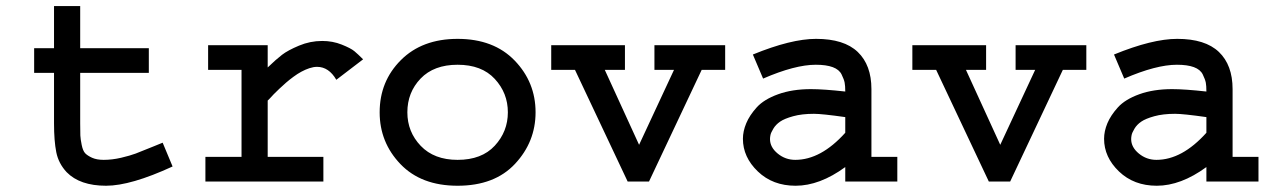

<svg xmlns="http://www.w3.org/2000/svg" viewBox="-20 -589 4142 623"><path d="M155.3 -569.3H240.2V-432.6H462.9V-352.5H240.2V-188.5Q240.2 -161.1 240.7 -149.4Q241.2 -137.7 245.1 -118.7Q249 -99.6 256.3 -91.8Q263.7 -84 278.8 -77.1Q293.9 -70.3 316.4 -70.3Q343.8 -70.3 373 -77.1Q402.3 -84 420.4 -90.8Q438.5 -97.7 476.6 -113.3L507.8 -126L540 -48.8Q404.3 13.7 324.2 13.7Q239.3 13.7 196.3 -30.3Q169.9 -58.6 162.6 -95.2Q155.3 -131.8 155.3 -188.5V-352.5H90.8V-432.6H155.3Z M655.3 -442.4H848.6V-370.1Q876 -396.5 895 -411.1Q914.1 -425.8 950.2 -440.9Q986.3 -456.1 1025.4 -456.1Q1059.6 -456.1 1088.9 -444.3Q1118.2 -432.6 1129.9 -422.9Q1141.6 -413.1 1158.2 -396.5L1071.3 -330.1Q1046.9 -372.1 1008.8 -372.1Q997.1 -372.1 983.9 -367.7Q970.7 -363.3 958 -356.4Q945.3 -349.6 932.1 -339.8Q918.9 -330.1 908.2 -320.8Q897.5 -311.5 886.2 -300.8Q875 -290 868.2 -283.2Q861.3 -276.4 855.5 -269.5L848.6 -262.7V-80.1H1029.3V0H646.5V-80.1H763.7V-362.3H655.3Z M1211.9 -224.6Q1211.9 -325.2 1280.8 -394Q1349.6 -462.9 1464.8 -462.9Q1582 -462.9 1649.9 -392.6Q1717.8 -322.3 1717.8 -224.6Q1717.8 -128.9 1651.4 -57.6Q1585 13.7 1464.8 13.7Q1346.7 13.7 1279.3 -56.6Q1211.9 -127 1211.9 -224.6ZM1301.8 -224.6Q1301.8 -161.1 1345.2 -115.7Q1388.7 -70.3 1464.8 -70.3Q1543 -70.3 1585.4 -116.2Q1627.9 -162.1 1627.9 -224.6Q1627.9 -287.1 1585.4 -333Q1543 -378.9 1464.8 -378.9Q1387.7 -378.9 1344.7 -334Q1301.8 -289.1 1301.8 -224.6Z M1768.6 -442.4H2007.8V-362.3H1942.4L2053.7 -119.1L2167 -362.3H2103.5V-442.4H2333V-362.3H2256.8L2085.9 0H2016.6L1845.7 -362.3H1768.6Z M2807.6 -299.8V-80.1H2891.6V0H2722.7V-46.9Q2639.6 13.7 2561.5 13.7Q2487.3 13.7 2439 -32.7Q2390.6 -79.1 2390.6 -138.7Q2390.6 -163.1 2401.4 -189Q2412.1 -214.8 2435.5 -240.7Q2459 -266.6 2504.9 -283.2Q2550.8 -299.8 2611.3 -299.8Q2652.3 -299.8 2722.7 -292Q2722.7 -310.5 2720.7 -320.8Q2718.8 -331.1 2710.9 -347.2Q2703.1 -363.3 2682.1 -371.1Q2661.1 -378.9 2627 -378.9Q2559.6 -378.9 2456.1 -334L2422.9 -412.1Q2546.9 -462.9 2627.9 -462.9Q2718.8 -462.9 2763.2 -420.4Q2807.6 -377.9 2807.6 -299.8ZM2722.7 -158.2V-209Q2647.5 -219.7 2621.1 -219.7Q2582 -219.7 2553.7 -211.9Q2525.4 -204.1 2511.2 -194.3Q2497.1 -184.6 2489.3 -171.4Q2481.4 -158.2 2480 -150.9Q2478.5 -143.6 2478.5 -137.7Q2478.5 -111.3 2503.4 -90.8Q2528.3 -70.3 2560.5 -70.3Q2643.6 -70.3 2722.7 -158.2Z M2940.4 -442.4H3179.7V-362.3H3114.3L3225.6 -119.1L3338.9 -362.3H3275.4V-442.4H3504.9V-362.3H3428.7L3257.8 0H3188.5L3017.6 -362.3H2940.4Z M3979.5 -299.8V-80.1H4063.5V0H3894.5V-46.9Q3811.5 13.7 3733.4 13.7Q3659.2 13.7 3610.8 -32.7Q3562.5 -79.1 3562.5 -138.7Q3562.5 -163.1 3573.2 -189Q3584 -214.8 3607.4 -240.7Q3630.9 -266.6 3676.8 -283.2Q3722.7 -299.8 3783.2 -299.8Q3824.2 -299.8 3894.5 -292Q3894.5 -310.5 3892.6 -320.8Q3890.6 -331.1 3882.8 -347.2Q3875 -363.3 3854 -371.1Q3833 -378.9 3798.8 -378.9Q3731.4 -378.9 3627.9 -334L3594.7 -412.1Q3718.8 -462.9 3799.8 -462.9Q3890.6 -462.9 3935.1 -420.4Q3979.5 -377.9 3979.5 -299.8ZM3894.5 -158.2V-209Q3819.3 -219.7 3793 -219.7Q3753.9 -219.7 3725.6 -211.9Q3697.3 -204.1 3683.1 -194.3Q3668.9 -184.6 3661.1 -171.4Q3653.3 -158.2 3651.9 -150.9Q3650.4 -143.6 3650.4 -137.7Q3650.4 -111.3 3675.3 -90.8Q3700.2 -70.3 3732.4 -70.3Q3815.4 -70.3 3894.5 -158.2Z"/></svg>

Font: Thabit-Bold
Style: Bold
Weight: 700
Designer: Regenerated by Nadim Shaikli
Foundry: MAK Alagha
Version: 0.01